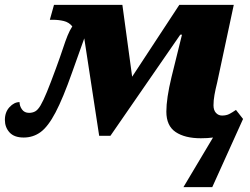

<svg xmlns="http://www.w3.org/2000/svg" viewBox="-22 -556 1024 786"><path d="M850 7Q828 10 800 10Q735 10 697 -15.5Q659 -41 659 -99Q659 -153 680 -240L723 -414H716L430 0H384L323 -399Q315 -378 303.5 -344.5Q292 -311 273 -259Q236 -154 205.5 -96Q175 -38 144.5 -15.5Q114 7 75 7Q36 7 17 -14Q-2 -35 -2 -65Q-2 -97 17 -117.5Q36 -138 58 -138Q58 -122 68 -108Q78 -94 97 -94Q111 -94 122 -100Q133 -106 144 -124.5Q155 -143 170 -179.5Q185 -216 207 -276Q225 -325 235.5 -357Q246 -389 254.5 -410Q263 -431 274 -448Q260 -465 239 -470Q218 -475 195 -475H182L199 -536H479L519 -242L712 -536H935L867 -218Q860 -190 856 -167.5Q852 -145 852 -125Q852 -105 862 -94Q872 -83 887 -83Q904 -83 916 -89Q928 -95 944 -106L973 -69L847 210H729Z"/></svg>

Font: Noto Serif Black
Style: Italic
Weight: 900
Italic angle: -12°
Designer: Monotype Design Team
Foundry: Monotype Imaging Inc.
Version: Version 2.013